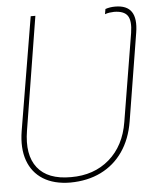

<svg xmlns="http://www.w3.org/2000/svg" viewBox="-53 -782 675 839"><g transform="rotate(-5 284.5 -362.5)"><path d="M221.7 11.7Q150.4 11.2 103 -18.3Q55.7 -47.9 36.4 -102.3Q17.1 -156.7 29.3 -231.4L112.3 -727.5H132.8L52.7 -231.4Q35.2 -125.5 80.1 -68.4Q125 -11.2 226.6 -11.7Q327.6 -11.2 395.3 -69.8Q462.9 -128.4 479.5 -231.4L543 -616.2Q551.3 -668.9 535.9 -691.7Q520.5 -714.4 476.6 -714.8Q465.8 -714.4 456.5 -713.1Q447.3 -711.9 436.5 -708L440.4 -730.5Q450.2 -733.9 460.9 -735.6Q471.7 -737.3 483.4 -737.3Q534.7 -737.3 554.9 -707.3Q575.2 -677.2 565.4 -616.2L502.9 -231.4Q490.2 -154.8 452.6 -100.6Q415 -46.4 356.4 -17.6Q297.9 11.2 221.7 11.7Z"/></g></svg>

Font: Inter 28pt Thin
Style: Italic
Weight: 250
Italic angle: -9.3988°
Designer: Rasmus Andersson
Foundry: rsms
Version: Version 4.001;git-66647c0bb